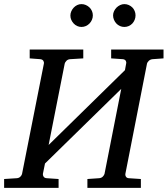

<svg xmlns="http://www.w3.org/2000/svg" viewBox="-40 -911 813 931"><path d="M699.2 -624Q688 -622.6 681.2 -615.7Q674.3 -608.9 672.9 -603L567.9 -67.9Q566.4 -62 570.3 -54.9Q574.2 -47.9 584 -46.9L643.1 -43V0H383.8V-43L440.9 -46.9Q452.1 -47.9 458.7 -54.9Q465.3 -62 466.8 -67.9L547.9 -480L178.2 -118.2L168 -67.9Q167 -62 171.1 -54.9Q175.3 -47.9 186 -46.9L244.1 -43V0H-20V-43L42 -46.9Q52.7 -47.9 59.3 -54.9Q65.9 -62 66.9 -67.9L172.9 -603Q174.3 -608.9 170.4 -615.7Q166.5 -622.6 155.8 -624L104 -627.9V-670.9H363.8V-627.9L299.8 -624Q288.6 -623 282 -616Q275.4 -608.9 273.9 -603L195.8 -208L565.9 -570.8L571.8 -603Q573.7 -608.9 570.1 -615.7Q566.4 -622.6 556.2 -624L499 -627.9V-670.9H752.9V-627.9ZM410.2 -836.4Q410.2 -825.2 405.8 -814.9Q401.4 -804.7 393.8 -796.9Q386.2 -789.1 376.2 -784.7Q366.2 -780.3 355 -780.3Q344.2 -780.3 334.5 -784.7Q324.7 -789.1 317.4 -796.9Q310.1 -804.7 305.7 -814.5Q301.3 -824.2 301.3 -835.4Q301.3 -846.2 305.7 -856.2Q310.1 -866.2 317.4 -874Q324.7 -881.8 334.5 -886.5Q344.2 -891.1 355 -891.1Q366.2 -891.1 376.2 -886.7Q386.2 -882.3 393.8 -875Q401.4 -867.7 405.8 -857.7Q410.2 -847.7 410.2 -836.4ZM617.2 -836.4Q617.2 -825.2 613 -814.9Q608.9 -804.7 601.6 -796.9Q594.2 -789.1 584.2 -784.7Q574.2 -780.3 563 -780.3Q551.8 -780.3 541.7 -784.7Q531.7 -789.1 524.4 -796.9Q517.1 -804.7 512.7 -814.9Q508.3 -825.2 508.3 -836.4Q508.3 -846.7 512.9 -856.7Q517.6 -866.7 525.1 -874.3Q532.7 -881.8 542.7 -886.5Q552.7 -891.1 563 -891.1Q574.2 -891.1 584.2 -886.7Q594.2 -882.3 601.6 -875Q608.9 -867.7 613 -857.7Q617.2 -847.7 617.2 -836.4Z"/></svg>

Font: Charis SIL
Style: Italic
Weight: 400
Italic angle: -11°
Foundry: SIL International
Version: Version 4.112